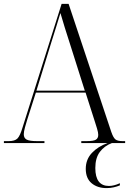

<svg xmlns="http://www.w3.org/2000/svg" viewBox="-21 -734 667 985"><path d="M-1 0V-10H24Q55 -10 68.5 -23.5Q82 -37 95 -81L295 -714H331L550 -57Q560 -28 571 -19Q582 -10 608 -10H621V0H396V-10H424Q459 -10 471 -17.5Q483 -25 483 -42Q483 -54 477 -74Q471 -94 466 -109L418 -259H163L118 -118Q113 -102 107 -80Q101 -58 101 -45Q101 -26 115.5 -18Q130 -10 169 -10H207V0ZM166 -269H414L343 -493Q325 -549 311.5 -592Q298 -635 289 -667Q279 -633 267.5 -597Q256 -561 243 -519ZM526 231Q479 231 449 206Q419 181 419 132Q419 84 450.5 50.5Q482 17 531 0H553Q515 14 491.5 45Q468 76 468 128Q468 220 538 220Q563 220 594 206V217Q580 223 562.5 227Q545 231 526 231Z"/></svg>

Font: Noto Serif Display SemiCondensed Light
Style: Regular
Weight: 300
Width: 4
Designer: Monotype Design Team
Foundry: Monotype Imaging Inc.
Version: Version 2.009